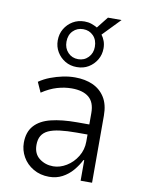

<svg xmlns="http://www.w3.org/2000/svg" viewBox="-92 -887 708 958"><g transform="rotate(10 262.5 -408.5)"><path d="M224 8Q179 8 144 -12.5Q109 -33 90 -66.5Q71 -100 71 -138Q71 -192 100 -224.5Q129 -257 183.5 -270.5Q238 -284 315 -284H388V-233H321Q273 -233 237.5 -228.5Q202 -224 179.5 -213.5Q157 -203 146 -184.5Q135 -166 135 -138Q135 -93 165 -70Q195 -47 235 -47Q269 -47 302 -67Q335 -87 356 -121.5Q377 -156 377 -197V-342Q377 -396 347 -421Q317 -446 260 -446Q224 -446 186.5 -435Q149 -424 110 -398L87 -449Q113 -467 143.5 -478.5Q174 -490 205 -496.5Q236 -503 267 -503Q318 -503 357 -485.5Q396 -468 418.5 -432Q441 -396 441 -340V0H383V-104H379Q365 -76 343 -50Q321 -24 291 -8Q261 8 224 8ZM265 -555Q232 -555 206 -570.5Q180 -586 164.5 -612Q149 -638 149 -670Q149 -703 164.5 -729Q180 -755 206 -770.5Q232 -786 265 -786Q284 -786 300 -780.5Q316 -775 330 -767L376 -825H445L359 -736Q369 -723 375 -706.5Q381 -690 381 -670Q381 -638 365.5 -612Q350 -586 324.5 -570.5Q299 -555 265 -555ZM265 -595Q296 -595 316.5 -616.5Q337 -638 337 -670Q337 -705 316.5 -726Q296 -747 265 -747Q234 -747 213.5 -726Q193 -705 193 -671Q193 -638 213.5 -616.5Q234 -595 265 -595Z"/></g></svg>

Font: Nunito Sans 7pt Condensed Light
Style: Regular
Weight: 300
Width: 3
Designer: Vernon Adams
Foundry: Vernon Adams
Version: Version 3.101;gftools[0.9.27]